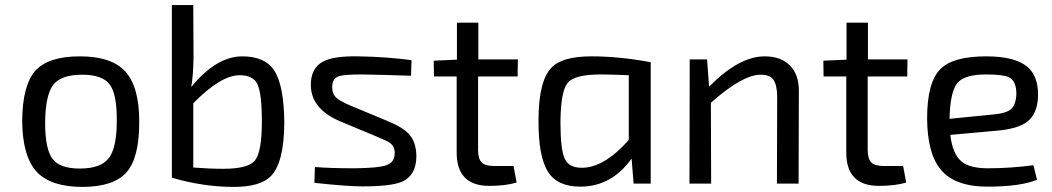

<svg xmlns="http://www.w3.org/2000/svg" viewBox="-20 -720 4125 753"><path d="M471 -440Q527 -379 526 -239Q526 -101 476 -44Q425 13 303 13Q180 13 124 -46Q68 -107 67 -246Q68 -384 118 -442Q169 -499 293 -499Q417 -499 471 -440ZM190 -389Q158 -349 157 -239Q157 -135 186 -97Q214 -59 293 -59Q375 -59 406 -99Q438 -139 438 -246Q439 -351 410 -389Q381 -427 303 -427Q221 -427 190 -389Z M739 -498Q738 -423 730 -379Q829 -499 930 -499Q1017 -499 1054 -446Q1094 -387 1095 -238Q1094 -83 1043 -30Q1002 13 897 13Q777 13 654 -23V-700H738ZM738 -63Q802 -58 856 -58Q954 -58 980 -91Q1007 -124 1007 -244Q1007 -355 989 -391Q972 -425 920 -425Q846 -425 738 -315Z M1312 -245Q1201 -293 1199 -384Q1198 -452 1246 -478Q1287 -501 1387 -499Q1499 -497 1594 -484L1592 -423Q1468 -427 1399 -428Q1329 -428 1309 -421Q1282 -412 1283 -378Q1283 -350 1301 -335Q1313 -324 1352 -307L1496 -247Q1560 -221 1584 -194Q1612 -163 1613 -109Q1613 -33 1558 -8Q1516 11 1401 11Q1341 11 1213 -3L1215 -65Q1275 -60 1371 -60Q1465 -61 1495 -72Q1527 -83 1528 -117Q1529 -145 1510 -159Q1501 -166 1456 -185Z M1855 -132Q1855 -97 1869 -83Q1883 -69 1918 -69H1994L2006 -4Q1962 9 1899 9Q1770 9 1771 -124V-420H1682L1681 -482L1772 -486V-631H1856V-487H2011L2010 -420H1855Z M2465 0 2457 -98Q2378 12 2256 12Q2167 12 2130 -45Q2091 -105 2092 -249Q2092 -404 2144 -456Q2186 -499 2300 -499Q2409 -499 2532 -476V0ZM2446 -425Q2374 -428 2336 -428Q2235 -428 2207 -396Q2179 -363 2178 -242Q2178 -133 2195 -97Q2211 -62 2262 -62Q2349 -62 2446 -171Z M2761 -380Q2878 -499 2979 -499Q3041 -499 3076 -465Q3113 -430 3113 -364L3112 0H3027L3028 -343Q3027 -390 3012 -409Q2998 -427 2963 -427Q2892 -427 2768 -317L2769 0H2684L2685 -487H2753Z M3383 -132Q3383 -97 3397 -83Q3411 -69 3446 -69H3522L3534 -4Q3490 9 3427 9Q3298 9 3299 -124V-420H3210L3209 -482L3300 -486V-631H3384V-487H3539L3538 -420H3383Z M4047 -15Q3982 12 3852 12Q3727 12 3671 -53Q3617 -116 3616 -255Q3616 -397 3668 -449Q3717 -499 3848 -499Q3959 -499 4008 -459Q4053 -422 4051 -343Q4049 -274 4009 -243Q3972 -214 3885 -207L3707 -191Q3716 -114 3753 -85Q3785 -60 3855 -60Q3942 -60 4033 -72ZM3875 -271Q3924 -275 3944 -291Q3964 -308 3966 -350Q3967 -401 3937 -417Q3915 -428 3847 -428Q3765 -428 3736 -396Q3706 -361 3704 -254Z"/></svg>

Font: Taylor Sans
Style: Regular
Weight: 400
Italic angle: -8°
Designer: Natanael Gama
Version: Version 1.001 September 8, 2015